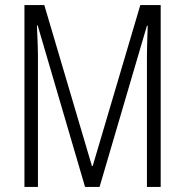

<svg xmlns="http://www.w3.org/2000/svg" viewBox="-20 -734 725 754"><path d="M314 0H371L557 -633H560C558 -570 557 -535 557 -516V0H611V-714H531L344 -82H341L154 -714H76V0H129V-519C129 -536 128 -570 125 -634H128Z"/></svg>

Font: Noto Sans Thai Looped ExtraCondensed Light
Style: Regular
Weight: 300
Width: 2
Designer: Sasikarn Vongin, Ben Mitchell
Foundry: The Fontpad Ltd
Version: Version 1.001